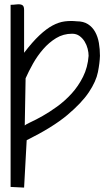

<svg xmlns="http://www.w3.org/2000/svg" viewBox="-20 -849 492 875"><path d="M28.3 2.9V-827.1Q41 -827.1 52.2 -828.6Q63.5 -830.1 71.8 -829.1Q80.1 -828.1 85 -822.8Q89.8 -817.4 89.8 -802.7V-608.4Q127.9 -658.2 159.7 -688Q191.4 -717.8 219.7 -732.9Q248 -748 274.9 -751.5Q301.8 -754.9 329.1 -752Q360.4 -752 380.9 -738.8Q401.4 -725.6 413.6 -703.6Q425.8 -681.6 430.7 -653.3Q435.5 -625 435.5 -594.7Q434.6 -562.5 426.3 -520.5Q418 -478.5 385.3 -429.2Q352.5 -379.9 286.1 -324.2Q219.7 -268.6 101.6 -210L89.8 5.9ZM92.8 -277.3Q97.7 -282.2 120.1 -292.5Q142.6 -302.7 173.8 -320.3Q205.1 -337.9 240.2 -363.3Q275.4 -388.7 306.2 -422.4Q336.9 -456.1 358.4 -499Q379.9 -542 383.8 -594.7Q383.8 -609.4 379.4 -627Q375 -644.5 365.7 -659.7Q356.4 -674.8 342.3 -685.1Q328.1 -695.3 308.6 -695.3Q268.6 -695.3 235.8 -675.3Q203.1 -655.3 176.8 -625Q150.4 -594.7 130.4 -559.1Q110.4 -523.4 96.7 -492.2Z"/></svg>

Font: Shadows Into Light Two
Style: Regular
Weight: 400
Designer: Kimberly Geswein
Foundry: Kimberly Geswein
Version: Version 1.003 2012